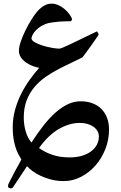

<svg xmlns="http://www.w3.org/2000/svg" viewBox="-20 -526 671 1061"><path d="M582.5 189.9Q582.5 246.1 562.3 297.6Q542 349.1 507.8 388.2Q473.6 427.2 428.5 450.9Q383.3 474.6 333 474.6Q294.4 474.6 262 466.1Q229.5 457.5 203.4 445.1Q177.2 432.6 158.4 418.5Q139.6 404.3 129.4 392.1Q106 426.8 86.4 456.8Q66.9 486.8 52.2 508.3Q47.9 514.6 38.6 515.1Q36.6 515.1 30.5 512.5Q24.4 509.8 24.4 502Q24.4 496.6 26.1 492.9Q27.8 489.3 28.8 485.8Q44.9 454.1 62.5 420.7Q80.1 387.2 98.1 356Q88.4 339.8 79.6 322.3Q70.8 304.7 64.5 283.4Q58.1 262.2 54.2 236.6Q50.3 210.9 50.3 177.7Q50.3 127 63.5 79.8Q76.7 32.7 97.9 -9Q119.1 -50.8 145.3 -86.9Q171.4 -123 196.8 -151.4Q181.2 -153.3 161.4 -160.9Q141.6 -168.5 124.5 -180.2Q107.4 -191.9 95.9 -208.5Q84.5 -225.1 84.5 -245.1Q84.5 -265.1 94.2 -294.4Q104 -323.7 118.7 -354.2Q133.3 -384.8 150.9 -413.1Q168.5 -441.4 183.1 -459.5Q196.8 -475.6 209.2 -484.9Q221.7 -494.1 232.4 -499Q243.2 -503.9 251.7 -504.9Q260.3 -505.9 266.1 -505.9Q284.2 -505.9 303.7 -497.1Q329.6 -484.9 350.3 -463.1Q371.1 -441.4 378.4 -420.4Q377 -417 376 -414.6Q373.5 -408.7 370.6 -408.7Q363.3 -408.7 345.5 -408.4Q327.6 -408.2 306.2 -406.5Q284.7 -404.8 264.2 -401.6Q243.7 -398.4 231 -393.1Q207.5 -383.3 192.4 -371.1Q177.2 -358.9 168.9 -347.4Q160.6 -335.9 157.2 -326.9Q153.8 -317.9 153.8 -314.9Q153.8 -302.7 172.6 -292.2Q191.4 -281.7 216.6 -273.9Q241.7 -266.1 267.1 -261.7Q292.5 -257.3 306.6 -257.3Q311 -257.3 317.6 -259.5Q324.2 -261.7 333 -265.6Q345.2 -271 363.8 -279.5Q382.3 -288.1 402.3 -297.9Q422.4 -307.6 442.1 -317.1Q461.9 -326.7 478 -334.5Q494.1 -342.3 504.6 -347.4Q515.1 -352.5 515.6 -352.5Q516.1 -352.5 517.8 -350.3Q519.5 -348.1 521.2 -345.2Q522.9 -342.3 524.2 -339.4Q525.4 -336.4 525.4 -335.9Q525.4 -334.5 518.8 -324.7Q512.2 -314.9 502.7 -301.3Q493.2 -287.6 481.9 -271.7Q470.7 -255.9 460.7 -242.4Q450.7 -229 443.6 -219.2Q436.5 -209.5 435.5 -209Q433.6 -207.5 418.2 -200.2Q402.8 -192.9 382.8 -183.1L343.3 -164.1Q323.7 -154.8 312.5 -148.9Q272 -128.4 235.4 -103.3Q198.7 -78.1 171.1 -45.9Q143.6 -13.7 127.4 28.1Q111.3 69.8 111.3 123.5Q111.3 161.1 121.3 197.8Q131.3 234.4 153.8 261.7Q186.5 210.9 219.5 168.7Q252.4 126.5 286.4 96.4Q320.3 66.4 354.7 50Q389.2 33.7 425.3 33.7Q461.9 33.7 491 44.7Q520 55.7 540.3 75.9Q560.5 96.2 571.5 125Q582.5 153.8 582.5 189.9ZM526.4 229Q526.4 211.4 518.1 197.5Q509.8 183.6 495.4 173.6Q481 163.6 461.9 158.4Q442.9 153.3 420.9 153.3Q362.8 153.3 304.4 187.3Q246.1 221.2 195.8 292Q226.1 314.5 268.1 329.1Q310.1 343.8 364.7 343.8Q403.3 343.8 433.3 334.7Q463.4 325.7 484.1 309.8Q504.9 293.9 515.6 273.2Q526.4 252.4 526.4 229Z"/></svg>

Font: Accordance
Style: Bold
Weight: 700
Version: Version 1.2 (build January 31, 2020) Miklal Software Solutio